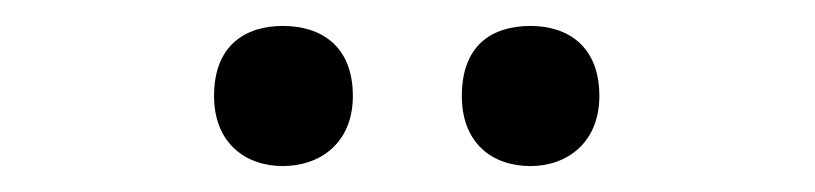

<svg xmlns="http://www.w3.org/2000/svg" viewBox="-20 -756 628 148"><path d="M145 -682C145 -646 169 -628 198 -628C227 -628 252 -646 252 -682C252 -721 227 -736 198 -736C169 -736 145 -721 145 -682ZM336 -682C336 -646 359 -628 389 -628C417 -628 442 -646 442 -682C442 -721 417 -736 389 -736C359 -736 336 -721 336 -682Z"/></svg>

Font: Noto Sans Gujarati UI Medium
Style: Regular
Weight: 500
Designer: Jelle Bosma - Monotype Design Team, Universal Thirst
Foundry: Monotype Imaging Inc.
Version: Version 2.106